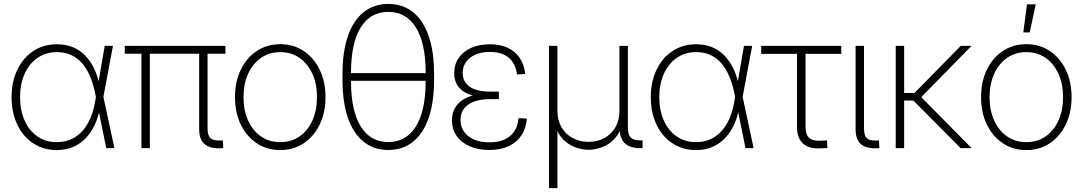

<svg xmlns="http://www.w3.org/2000/svg" viewBox="-20 -757 5534 981"><path d="M270 9.8Q201.7 9.8 149.4 -24.9Q97.2 -59.6 68.1 -120.6Q39.1 -181.6 39.1 -260.7Q39.1 -339.4 68.4 -400.4Q97.7 -461.4 149.9 -496.1Q202.1 -530.8 270.5 -530.8Q316.4 -530.8 352.8 -515.6Q389.2 -500.5 416 -472.4Q442.9 -444.3 461.2 -406Q479.5 -367.7 488.8 -320.8H502.9L507.8 -264.6L564.5 0H522.9L465.8 -281.7Q456.1 -329.1 439.7 -367.7Q423.3 -406.2 399.7 -433.6Q376 -460.9 344 -475.8Q312 -490.7 270.5 -490.7Q214.8 -490.7 172.4 -461.7Q129.9 -432.6 106.2 -380.6Q82.5 -328.6 82.5 -260.3Q82.5 -192.4 106 -140.6Q129.4 -88.9 171.6 -59.8Q213.9 -30.8 270 -30.8Q310.5 -30.8 343.3 -45.4Q376 -60.1 400.6 -87.4Q425.3 -114.7 441.7 -152.8Q458 -190.9 465.8 -237.8L515.1 -522.5H557.1L507.8 -259.8L502.9 -199.2H489.3Q480.5 -152.8 461.9 -114.7Q443.4 -76.7 415.8 -48.6Q388.2 -20.5 351.6 -5.4Q314.9 9.8 270 9.8Z M1101.6 0.5Q1050.3 2 1023.9 -22.2Q997.6 -46.4 997.6 -96.2V-507.3H1040.5V-100.1Q1040.5 -64.9 1055.7 -51.3Q1070.8 -37.6 1104.5 -39.1Q1108.9 -39.1 1111.8 -39.1Q1114.7 -39.1 1118.7 -39.6L1120.6 -0.5Q1116.2 -0.5 1111.6 0Q1106.9 0.5 1101.6 0.5ZM702.6 0V-507.3H745.6V0ZM617.7 -482.4V-522.5H1131.8V-482.4Z M1412.1 9.8Q1344.2 9.8 1291.7 -25.1Q1239.3 -60.1 1210 -121.1Q1180.7 -182.1 1180.7 -260.3Q1180.7 -339.4 1210 -400.4Q1239.3 -461.4 1291.7 -496.3Q1344.2 -531.2 1412.1 -531.2Q1480 -531.2 1532 -496.3Q1584 -461.4 1613.5 -400.4Q1643.1 -339.4 1643.1 -260.3Q1643.1 -182.1 1613.5 -121.1Q1584 -60.1 1532 -25.1Q1480 9.8 1412.1 9.8ZM1412.1 -30.8Q1468.3 -30.8 1510.5 -60.1Q1552.7 -89.4 1576.2 -141.4Q1599.6 -193.4 1599.6 -260.3Q1599.6 -327.6 1576.2 -379.6Q1552.7 -431.6 1510.5 -461.2Q1468.3 -490.7 1412.1 -490.7Q1356 -490.7 1313.5 -461.2Q1271 -431.6 1247.6 -379.6Q1224.1 -327.6 1224.1 -260.3Q1224.1 -193.4 1247.6 -141.4Q1271 -89.4 1313.5 -60.1Q1356 -30.8 1412.1 -30.8Z M1963.9 9.3Q1890.1 9.3 1837.9 -32.7Q1785.6 -74.7 1757.8 -154.5Q1730 -234.4 1730 -348.1V-379.4Q1730 -493.7 1757.8 -573.2Q1785.6 -652.8 1837.9 -694.8Q1890.1 -736.8 1963.9 -736.8Q2038.1 -736.8 2090.3 -694.8Q2142.6 -652.8 2170.2 -573.2Q2197.8 -493.7 2197.8 -379.4V-348.1Q2197.8 -234.4 2170.2 -154.5Q2142.6 -74.7 2090.3 -32.7Q2038.1 9.3 1963.9 9.3ZM1963.9 -31.2Q2055.2 -31.2 2105 -111.1Q2154.8 -190.9 2154.8 -342.8V-384.8Q2154.8 -536.6 2105 -616.5Q2055.2 -696.3 1963.9 -696.3Q1872.6 -696.3 1823 -616.5Q1773.4 -536.6 1773.4 -384.8V-342.8Q1773.4 -190.9 1823 -111.1Q1872.6 -31.2 1963.9 -31.2ZM1757.3 -344.2V-383.3H2171.4V-344.2Z M2480.5 9.3Q2423.3 9.3 2380.1 -9.5Q2336.9 -28.3 2313 -62.5Q2289.1 -96.7 2289.1 -142.1Q2289.1 -175.8 2302.7 -201.7Q2316.4 -227.5 2342 -245.1Q2367.7 -262.7 2404.5 -271.5Q2441.4 -280.3 2488.3 -280.3H2528.8V-250.5H2482.4Q2438.5 -250.5 2404.5 -238.8Q2370.6 -227.1 2351.8 -203.1Q2333 -179.2 2333 -143.6Q2333 -92.8 2373 -61.3Q2413.1 -29.8 2481.4 -29.8Q2527.8 -29.8 2559.6 -44.9Q2591.3 -60.1 2608.6 -87.4Q2626 -114.7 2629.4 -153.3L2671.9 -150.9Q2668 -101.6 2644.3 -65.7Q2620.6 -29.8 2579.1 -10.3Q2537.6 9.3 2480.5 9.3ZM2488.3 -257.3Q2441.9 -257.3 2407 -265.6Q2372.1 -273.9 2348.4 -289.6Q2324.7 -305.2 2312.7 -328.9Q2300.8 -352.5 2300.8 -383.3Q2300.8 -427.7 2323.7 -460.9Q2346.7 -494.1 2387.7 -512.5Q2428.7 -530.8 2483.4 -530.8Q2536.6 -530.8 2575 -512.5Q2613.3 -494.1 2636 -460.2Q2658.7 -426.3 2663.6 -379.4L2621.6 -376.5Q2614.7 -431.6 2580.1 -461.7Q2545.4 -491.7 2483.4 -491.7Q2419.9 -491.7 2382.1 -461.9Q2344.2 -432.1 2344.2 -383.8Q2344.2 -338.9 2379.6 -314Q2415 -289.1 2484.4 -289.1H2528.8V-257.3Z M2785.2 204.1V-522.5H2828.1V-190.9Q2828.1 -142.6 2848.9 -106.9Q2869.6 -71.3 2905.8 -51.8Q2941.9 -32.2 2987.3 -32.2Q3032.7 -32.2 3068.4 -51.8Q3104 -71.3 3124.5 -106.9Q3145 -142.6 3145 -190.9V-522.5H3188V-105Q3188 -69.3 3202.6 -54.4Q3217.3 -39.6 3250.5 -39.6H3263.2V0H3250.5Q3197.8 0 3171.6 -25.9Q3145.5 -51.8 3145.5 -105V-176.8H3164.1Q3164.1 -124 3147 -88.6Q3129.9 -53.2 3103 -32Q3076.2 -10.7 3045.2 -1.2Q3014.2 8.3 2986.8 8.3Q2959.5 8.3 2928.7 -1.2Q2897.9 -10.7 2871.1 -32Q2844.2 -53.2 2827.1 -88.6Q2810.1 -124 2810.1 -176.8H2828.1V204.1Z M3536.1 9.8Q3467.8 9.8 3415.5 -24.9Q3363.3 -59.6 3334.2 -120.6Q3305.2 -181.6 3305.2 -260.7Q3305.2 -339.4 3334.5 -400.4Q3363.8 -461.4 3416 -496.1Q3468.3 -530.8 3536.6 -530.8Q3582.5 -530.8 3618.9 -515.6Q3655.3 -500.5 3682.1 -472.4Q3709 -444.3 3727.3 -406Q3745.6 -367.7 3754.9 -320.8H3769L3773.9 -264.6L3830.6 0H3789.1L3731.9 -281.7Q3722.2 -329.1 3705.8 -367.7Q3689.5 -406.2 3665.8 -433.6Q3642.1 -460.9 3610.1 -475.8Q3578.1 -490.7 3536.6 -490.7Q3481 -490.7 3438.5 -461.7Q3396 -432.6 3372.3 -380.6Q3348.6 -328.6 3348.6 -260.3Q3348.6 -192.4 3372.1 -140.6Q3395.5 -88.9 3437.7 -59.8Q3480 -30.8 3536.1 -30.8Q3576.7 -30.8 3609.4 -45.4Q3642.1 -60.1 3666.7 -87.4Q3691.4 -114.7 3707.8 -152.8Q3724.1 -190.9 3731.9 -237.8L3781.2 -522.5H3823.2L3773.9 -259.8L3769 -199.2H3755.4Q3746.6 -152.8 3728 -114.7Q3709.5 -76.7 3681.9 -48.6Q3654.3 -20.5 3617.7 -5.4Q3581.1 9.8 3536.1 9.8Z M4166 1Q4110.8 2.9 4081.5 -25.1Q4052.2 -53.2 4052.2 -106V-481.9H3869.1V-522.5H4278.3V-481.9H4095.7V-108.9Q4095.7 -71.3 4113 -54Q4130.4 -36.6 4167.5 -38.1Q4176.8 -38.6 4186.3 -38.8Q4195.8 -39.1 4205.6 -39.6L4207.5 -0.5Q4197.8 0 4187.3 0.2Q4176.8 0.5 4166 1Z M4456.1 0.5Q4403.3 2 4377.4 -21.5Q4351.6 -44.9 4351.6 -96.2V-522.5H4394.5V-100.1Q4394.5 -64 4409.2 -50.8Q4423.8 -37.6 4457.5 -39.1Q4461.4 -39.1 4464.6 -39.1Q4467.8 -39.1 4470.7 -39.6L4473.1 -0.5Q4469.2 0 4464.8 0.2Q4460.4 0.5 4456.1 0.5Z M4599.6 -522.5V0H4556.6V-522.5ZM4943.8 -522.5 4669.9 -243.2H4579.1V-282.2H4652.8L4888.7 -522.5ZM4888.2 0 4638.7 -251.5 4670.4 -277.3 4944.8 0Z M5224.1 9.8Q5156.2 9.8 5103.8 -25.1Q5051.3 -60.1 5022 -121.1Q4992.7 -182.1 4992.7 -260.3Q4992.7 -339.4 5022 -400.4Q5051.3 -461.4 5103.8 -496.3Q5156.2 -531.2 5224.1 -531.2Q5292 -531.2 5344 -496.3Q5396 -461.4 5425.5 -400.4Q5455.1 -339.4 5455.1 -260.3Q5455.1 -182.1 5425.5 -121.1Q5396 -60.1 5344 -25.1Q5292 9.8 5224.1 9.8ZM5224.1 -30.8Q5280.3 -30.8 5322.5 -60.1Q5364.7 -89.4 5388.2 -141.4Q5411.6 -193.4 5411.6 -260.3Q5411.6 -327.6 5388.2 -379.6Q5364.7 -431.6 5322.5 -461.2Q5280.3 -490.7 5224.1 -490.7Q5168 -490.7 5125.5 -461.2Q5083 -431.6 5059.6 -379.6Q5036.1 -327.6 5036.1 -260.3Q5036.1 -193.4 5059.6 -141.4Q5083 -89.4 5125.5 -60.1Q5168 -30.8 5224.1 -30.8ZM5208.5 -591.3 5227.1 -734.9H5272L5241.2 -591.3Z"/></svg>

Font: Inter 28pt ExtraLight
Style: Regular
Weight: 250
Designer: Rasmus Andersson
Foundry: rsms
Version: Version 4.001;git-66647c0bb